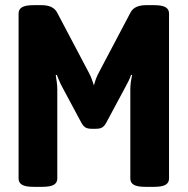

<svg xmlns="http://www.w3.org/2000/svg" viewBox="-20 -722 729 744"><path d="M335 -223Q319 -223 310.5 -228.5Q302 -234 295 -247L221 -385Q215 -396 210 -408Q205 -420 200 -432L196 -431Q198 -418 200 -404Q202 -390 202 -376V-30Q202 -14 188.5 -6Q175 2 144 2H110Q79 2 65.5 -6Q52 -14 52 -30V-670Q52 -686 65.5 -694Q79 -702 110 -702H141Q186 -702 201 -674L325 -439Q331 -428 335.5 -415.5Q340 -403 344 -391Q347 -403 351.5 -415.5Q356 -428 362 -439L486 -674Q501 -702 546 -702H577Q608 -702 621.5 -694Q635 -686 635 -670V-30Q635 -14 621.5 -6Q608 2 577 2H543Q512 2 498.5 -6Q485 -14 485 -30V-376Q485 -390 487 -404Q489 -418 492 -431L488 -432Q484 -420 478 -408Q472 -396 466 -385L392 -247Q385 -234 376.5 -228.5Q368 -223 352 -223Z"/></svg>

Font: Asap Condensed VF Beta
Style: Regular
Weight: 400
Designer: Pablo Cosgaya
Foundry: Omnibus-Type
Version: Version 1.008